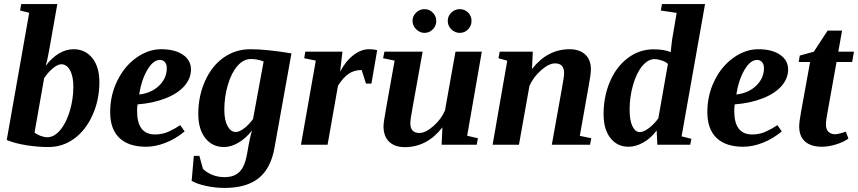

<svg xmlns="http://www.w3.org/2000/svg" viewBox="-20 -714 4232 947"><path d="M341.8 -286.6Q341.8 -337.9 325.4 -367.4Q309.1 -397 282.7 -397Q265.1 -397 241.9 -378.2Q218.8 -359.4 197.8 -329.1L150.4 -60.5Q160.2 -51.3 179.2 -44.2Q198.2 -37.1 213.4 -37.1Q247.1 -37.1 276.9 -72.3Q306.6 -107.4 324.2 -166.3Q341.8 -225.1 341.8 -286.6ZM219.2 11.2Q166 11.2 110.6 2.4Q55.2 -6.3 13.2 -23.4L124 -650.9L79.1 -662.1L84.5 -693.8H262.7L225.6 -483.9Q216.3 -426.8 205.1 -389.2Q234.9 -428.7 270.3 -450Q305.7 -471.2 342.3 -471.2Q400.9 -471.2 435.5 -427.5Q470.2 -383.8 470.2 -308.1Q470.2 -222.2 436.8 -147.2Q403.3 -72.3 346.4 -30.5Q289.6 11.2 219.2 11.2Z M921.9 -371.1Q921.9 -327.1 889.6 -290Q857.4 -252.9 796.6 -229Q735.8 -205.1 658.7 -199.2Q656.2 -189.5 656.2 -166Q656.2 -50.8 744.6 -50.8Q780.8 -50.8 811.5 -64.7Q842.3 -78.6 869.1 -96.7L890.6 -65.9Q847.7 -29.8 797.4 -10Q747.1 9.8 700.7 9.8Q614.3 9.8 568.8 -33.7Q523.4 -77.1 523.4 -161.1Q523.4 -245.1 559.1 -316.9Q594.7 -388.7 653.3 -429.9Q711.9 -471.2 774.9 -471.2Q842.3 -471.2 882.1 -444.1Q921.9 -417 921.9 -371.1ZM666.5 -248Q726.1 -254.4 764.4 -291.3Q802.7 -328.1 802.7 -377.4Q802.7 -397.9 792.7 -408.2Q782.7 -418.5 769 -418.5Q735.4 -418.5 706.3 -368.7Q677.2 -318.8 666.5 -248Z M1086.4 -173.3Q1086.4 -121.6 1102.3 -92.3Q1118.2 -63 1142.6 -63Q1159.7 -63 1182.9 -80.1Q1206.1 -97.2 1228 -126.5L1280.3 -410.6Q1251.5 -422.9 1217.3 -422.9Q1181.2 -422.9 1151.4 -389.2Q1121.6 -355.5 1104 -295.9Q1086.4 -236.3 1086.4 -173.3ZM958 -151.9Q958 -239.3 991.2 -314Q1024.4 -388.7 1082.8 -429.9Q1141.1 -471.2 1214.8 -471.2Q1294.4 -471.2 1417.5 -450.7L1333.5 17.1Q1314.9 118.2 1254.9 165.5Q1194.8 212.9 1087.4 212.9Q1042 212.9 996.8 203.1Q951.7 193.4 925.3 178.2L936 54.7H963.4L981 118.7Q998.5 136.7 1026.4 148.2Q1054.2 159.7 1087.9 159.7Q1120.6 159.7 1142.6 147.5Q1164.6 135.3 1178 111.1Q1191.4 86.9 1200.2 36.6Q1211.9 -35.2 1223.1 -70.8Q1193.4 -32.2 1156.5 -10.5Q1119.6 11.2 1084.5 11.2Q1027.3 11.2 992.7 -32.7Q958 -76.7 958 -151.9Z M1657.7 -360.4Q1684.6 -412.6 1722.9 -441.9Q1761.2 -471.2 1799.8 -471.2Q1823.2 -471.2 1840.3 -466.3L1812 -301.8H1785.2L1763.7 -368.7Q1727.1 -368.7 1699.7 -350.1Q1672.4 -331.5 1647 -291L1595.7 0H1464.4L1537.6 -415L1480.5 -426.8L1485.8 -459H1668.9Z M2003.9 -105.5Q2003.9 -58.1 2048.3 -58.1Q2079.6 -58.1 2118.7 -93Q2157.7 -127.9 2174.8 -169.4L2226.6 -459H2356.4L2284.2 -44.4L2337.4 -32.2L2331.1 0H2158.2L2162.1 -85.9Q2086.4 11.7 1976.6 11.7Q1927.2 11.7 1899.4 -14.9Q1871.6 -41.5 1871.6 -91.3Q1871.6 -100.6 1874.8 -123Q1877.9 -145.5 1926.3 -415L1869.6 -426.8L1876 -459H2064.5L2014.6 -181.6Q2003.9 -125.5 2003.9 -105.5ZM2247.6 -551.8Q2224.1 -551.8 2206.3 -569.1Q2188.5 -586.4 2188.5 -610.8Q2188.5 -635.3 2206.3 -652.1Q2224.1 -668.9 2247.6 -668.9Q2271.5 -668.9 2288.6 -652.3Q2305.7 -635.7 2305.7 -610.8Q2305.7 -586.4 2288.6 -569.1Q2271.5 -551.8 2247.6 -551.8ZM2073.7 -551.8Q2050.3 -551.8 2032.5 -569.8Q2014.6 -587.9 2014.6 -610.8Q2014.6 -634.3 2032.2 -651.6Q2049.8 -668.9 2073.7 -668.9Q2097.7 -668.9 2114.7 -651.6Q2131.8 -634.3 2131.8 -610.8Q2131.8 -586.4 2114.7 -569.1Q2097.7 -551.8 2073.7 -551.8Z M2762.2 -354Q2762.2 -401.4 2717.8 -401.4Q2687 -401.4 2648.4 -367.2Q2609.9 -333 2591.3 -290L2539.6 0H2409.7L2481.9 -414.6L2438.5 -426.8L2444.8 -459H2607.9L2604 -373.5Q2679.7 -471.2 2789.6 -471.2Q2837.9 -471.2 2866.2 -445.3Q2894.5 -419.4 2894.5 -372.6Q2894.5 -347.2 2882.3 -283.2L2839.8 -43.9L2896.5 -32.2L2890.1 0H2701.7L2751.5 -277.8Q2762.2 -334.5 2762.2 -354Z M3080.1 9.8Q3024.4 9.8 2990.7 -33.2Q2957 -76.2 2957 -151.4Q2957 -237.8 2988.5 -311.5Q3020 -385.3 3076.9 -428Q3133.8 -470.7 3203.1 -470.7Q3256.3 -470.7 3288.1 -457L3289.6 -471.7L3294.9 -517.6L3317.4 -650.4L3239.3 -662.1L3245.1 -693.8H3457.5L3341.8 -41.5L3390.1 -29.3L3384.3 0H3222.2L3218.8 -70.3Q3189.9 -31.7 3152.8 -11Q3115.7 9.8 3080.1 9.8ZM3085.4 -172.9Q3085.4 -120.1 3099.4 -91.3Q3113.3 -62.5 3135.7 -62.5Q3154.3 -62.5 3180.4 -82Q3206.5 -101.6 3227.1 -130.4L3274.4 -398.9Q3264.6 -408.7 3244.4 -415.5Q3224.1 -422.4 3209 -422.4Q3175.8 -422.4 3147.2 -387.7Q3118.7 -353 3102.1 -293.9Q3085.4 -234.9 3085.4 -172.9Z M3867.2 -371.1Q3867.2 -327.1 3835 -290Q3802.7 -252.9 3741.9 -229Q3681.2 -205.1 3604 -199.2Q3601.6 -189.5 3601.6 -166Q3601.6 -50.8 3689.9 -50.8Q3726.1 -50.8 3756.8 -64.7Q3787.6 -78.6 3814.5 -96.7L3835.9 -65.9Q3793 -29.8 3742.7 -10Q3692.4 9.8 3646 9.8Q3559.6 9.8 3514.2 -33.7Q3468.8 -77.1 3468.8 -161.1Q3468.8 -245.1 3504.4 -316.9Q3540 -388.7 3598.6 -429.9Q3657.2 -471.2 3720.2 -471.2Q3787.6 -471.2 3827.4 -444.1Q3867.2 -417 3867.2 -371.1ZM3611.8 -248Q3671.4 -254.4 3709.7 -291.3Q3748 -328.1 3748 -377.4Q3748 -397.9 3738 -408.2Q3728 -418.5 3714.4 -418.5Q3680.7 -418.5 3651.6 -368.7Q3622.6 -318.8 3611.8 -248Z M4098.1 -51.8Q4114.7 -51.8 4151.9 -64.5L4164.6 -30.3Q4140.6 -13.2 4103.8 -1.7Q4066.9 9.8 4033.7 9.8Q3980 9.8 3950.9 -15.9Q3921.9 -41.5 3921.9 -90.3Q3921.9 -112.8 3930.7 -160.6L3975.6 -408.2H3919.4L3924.8 -439.9L3994.1 -459L4062 -563H4133.3L4114.7 -459H4191.9L4183.1 -408.2H4106L4061.5 -159.7Q4053.7 -119.6 4053.7 -101.1Q4053.7 -75.2 4066.7 -63.5Q4079.6 -51.8 4098.1 -51.8Z"/></svg>

Font: Liberation Serif
Style: Bold Italic
Weight: 700
Italic angle: -16.333°
Designer: Steve Matteson
Foundry: Ascender Corporation
Version: Version 2.1.5